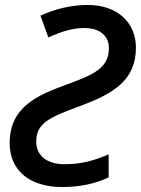

<svg xmlns="http://www.w3.org/2000/svg" viewBox="-20 -744 568 774"><path d="M231 10C306 10 368 -5 418 -29V-122C363 -98 310 -82 240 -82C169 -82 126 -117 126 -173C126 -249 182 -272 304 -317C433 -365 528 -418 528 -552C528 -652 454 -724 334 -724C264 -724 201 -707 143 -681L175 -593C226 -616 271 -631 320 -631C382 -631 419 -600 419 -550C419 -471 361 -444 248 -403C134 -361 19 -315 19 -167C19 -57 99 10 231 10Z"/></svg>

Font: Noto Sans Medium
Style: Italic
Weight: 500
Italic angle: -12°
Designer: Monotype Design Team
Foundry: Monotype Imaging Inc.
Version: Version 2.013